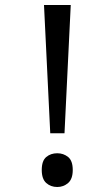

<svg xmlns="http://www.w3.org/2000/svg" viewBox="-20 -734 423 768"><path d="M181 -201 156 -714H263L238 -201ZM147 -54Q147 -91 165 -106Q183 -121 209 -121Q234 -121 252.5 -106Q271 -91 271 -54Q271 -18 252.5 -2Q234 14 209 14Q183 14 165 -2Q147 -18 147 -54Z"/></svg>

Font: loriya85
Style: Book
Weight: 400
Designer: Jelle Bosma - Monotype Design Team
Foundry: Monotype Imaging Inc.
Version: Version 2.003